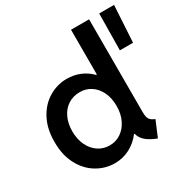

<svg xmlns="http://www.w3.org/2000/svg" viewBox="-171 -902 1037 1060"><g transform="rotate(-30 347.5 -372.0)"><path d="M438 -79.1H434.1Q402.8 -38.1 358.9 -15.1Q314.9 7.8 263.7 7.8Q202.6 7.8 149.2 -24.2Q95.7 -56.2 63.7 -117.2Q31.7 -178.2 32.2 -260.7Q31.7 -343.3 63.7 -404.1Q95.7 -464.8 149.2 -497.1Q202.6 -529.3 264.6 -529.3Q309.1 -529.3 347.9 -513.2Q386.7 -497.1 416 -466.8H420.9V-752H536.1V-160.2Q536.1 -139.6 539.8 -127.2Q543.5 -114.7 552.2 -106.7Q561 -98.6 578.1 -91.8L536.1 7.8Q491.2 -9.8 467.8 -30.5Q444.3 -51.3 438 -79.1ZM428.7 -261.7Q428.7 -313 410.2 -351.1Q391.6 -389.2 359.9 -409.7Q328.1 -430.2 289.1 -429.7Q247.6 -429.7 215.1 -408.9Q182.6 -388.2 164.6 -349.9Q146.5 -311.5 146.5 -261.7Q146.5 -212.9 164.6 -174.3Q182.6 -135.7 214.8 -113.8Q247.1 -91.8 288.1 -91.8Q328.1 -91.8 360.1 -113.8Q392.1 -135.7 410.4 -174.3Q428.7 -212.9 428.7 -261.7ZM600.6 -752H695.3L681.6 -518.6H597.7Z"/></g></svg>

Font: Reddit Sans Vanilla SemiBold
Style: Regular
Weight: 600
Designer: Stephen Hutchings
Foundry: Reddit
Version: Version 1.013